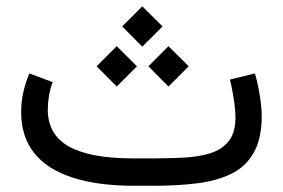

<svg xmlns="http://www.w3.org/2000/svg" viewBox="-20 -596 908 616"><path d="M476.1 0Q551.3 0 614.3 -8.1Q677.2 -16.1 723.4 -39.1Q769.5 -62 794.7 -107.2Q819.8 -152.3 819.8 -226.1Q819.8 -238.3 817.4 -260.7Q814.9 -283.2 810.1 -309.6Q805.2 -335.9 797.9 -360.4L717.8 -340.8Q723.6 -315.9 727.5 -293.7Q731.4 -271.5 733.4 -252.4Q735.4 -233.4 735.4 -218.8Q735.4 -169.9 713.4 -142.8Q691.4 -115.7 654.1 -104.2Q616.7 -92.8 569.8 -90.3Q522.9 -87.9 472.7 -87.9H405.3Q270.5 -87.9 202.1 -125.5Q133.8 -163.1 133.3 -243.7Q133.3 -265.1 137.2 -288.6Q141.1 -312 148.9 -332.5L74.2 -360.4Q62 -331.5 54.9 -300.3Q47.9 -269 47.9 -236.3Q47.9 -157.7 89.6 -105.2Q131.3 -52.7 212.4 -26.4Q293.5 0 410.2 0ZM372.1 -511.2 436.5 -446.3 501.5 -511.2 436.5 -575.7ZM456.1 -383.3 520.5 -318.4 585.4 -383.3 520.5 -447.8ZM290 -383.3 354.5 -318.4 419.4 -383.3 354.5 -447.8Z"/></svg>

Font: Vazir Variable Regular
Style: Regular
Weight: 400
Designer: Saber Rastikerdar
Foundry: Saber Rastikerdar
Version: Version 30.1.0